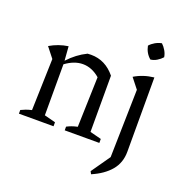

<svg xmlns="http://www.w3.org/2000/svg" viewBox="-156 -843 1122 1178"><g transform="rotate(20 405.0 -254.0)"><path d="M24 0V-24Q38 -31 54 -37Q70 -43 92 -48L102 -385L50 -451Q106 -484 169 -493L176 -401Q203 -430 232 -452Q261 -474 294 -490Q305 -491 317 -491Q411 -491 475 -412V-45L549 -26V0H323V-24Q336 -31 352 -37Q368 -43 391 -48L401 -375Q349 -420 290 -420Q234 -420 177 -378V-45L250 -26V0ZM567 198 558 181 644 58 654 -385 602 -451Q630 -468 661.5 -478.5Q693 -489 729 -493V-8Q729 64 686.5 114.5Q644 165 567 198ZM701 -706Q717 -691 728.5 -671Q740 -651 743 -630Q729 -614 709 -602Q689 -590 668 -588Q634 -617 625 -663Q639 -679 659 -690.5Q679 -702 701 -706Z"/></g></svg>

Font: Piazzolla
Style: Regular
Weight: 400
Designer: Juan Pablo del Peral
Foundry: Huerta Tipografica
Version: Version 1.330